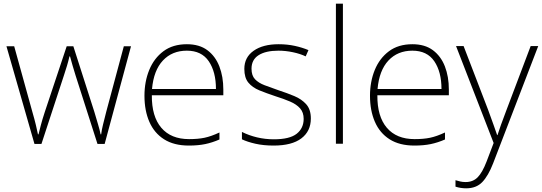

<svg xmlns="http://www.w3.org/2000/svg" viewBox="-20 -846 2941 1042"><path d="M390 -437Q381 -466 374 -490Q367 -514 360 -540H357Q351 -514 343.5 -489Q336 -464 327 -437L205 -65H167L15 -595H57L155 -241Q168 -196 174.5 -168.5Q181 -141 186 -117H189Q195 -141 202 -168Q209 -195 223 -238L342 -595H378L492 -239Q503 -201 512 -171.5Q521 -142 526 -117H529Q532 -141 539 -169.5Q546 -198 557 -241L652 -595H691L548 -65H509Z M994 -606Q1062 -606 1105.5 -573.5Q1149 -541 1170.5 -485.5Q1192 -430 1192 -360V-329H804Q803 -214 855.5 -152.5Q908 -91 1006 -91Q1055 -91 1090.5 -98.5Q1126 -106 1171 -127V-89Q1132 -72 1093.5 -64Q1055 -56 1005 -56Q924 -56 870.5 -90Q817 -124 790.5 -185Q764 -246 764 -326Q764 -403 790 -466.5Q816 -530 867 -568Q918 -606 994 -606ZM994 -571Q914 -571 864 -517.5Q814 -464 805 -363H1152Q1152 -456 1113 -513.5Q1074 -571 994 -571Z M1667 -203Q1667 -134 1615.5 -95Q1564 -56 1465 -56Q1410 -56 1366 -66Q1322 -76 1293 -90V-130Q1331 -111 1375 -100.5Q1419 -90 1466 -90Q1552 -90 1590 -120Q1628 -150 1628 -201Q1628 -236 1608.5 -258Q1589 -280 1554 -295Q1519 -310 1474 -324Q1426 -340 1388 -355.5Q1350 -371 1328 -397.5Q1306 -424 1306 -472Q1306 -535 1356.5 -570.5Q1407 -606 1492 -606Q1539 -606 1580 -597Q1621 -588 1654 -574L1639 -540Q1610 -554 1570 -562.5Q1530 -571 1491 -571Q1422 -571 1383.5 -546.5Q1345 -522 1345 -473Q1345 -436 1364 -416Q1383 -396 1416 -383.5Q1449 -371 1492 -356Q1538 -341 1577.5 -324.5Q1617 -308 1642 -280Q1667 -252 1667 -203Z M1841 -66H1803V-826H1841Z M2218 -606Q2286 -606 2329.5 -573.5Q2373 -541 2394.5 -485.5Q2416 -430 2416 -360V-329H2028Q2027 -214 2079.5 -152.5Q2132 -91 2230 -91Q2279 -91 2314.5 -98.5Q2350 -106 2395 -127V-89Q2356 -72 2317.5 -64Q2279 -56 2229 -56Q2148 -56 2094.5 -90Q2041 -124 2014.5 -185Q1988 -246 1988 -326Q1988 -403 2014 -466.5Q2040 -530 2091 -568Q2142 -606 2218 -606ZM2218 -571Q2138 -571 2088 -517.5Q2038 -464 2029 -363H2376Q2376 -456 2337 -513.5Q2298 -571 2218 -571Z M2455 -596H2496L2629 -250Q2646 -204 2658 -170Q2670 -136 2678 -113H2680Q2687 -135 2699 -169Q2711 -203 2728 -247L2860 -596H2901L2656 41Q2630 108 2597.5 142Q2565 176 2510 176Q2480 176 2452 167V132Q2466 136 2478.5 139Q2491 142 2507 142Q2547 142 2572.5 116Q2598 90 2621 30L2659 -70Z"/></svg>

Font: Noto Sans Malayalam UI ExtraLight
Style: Regular
Weight: 200
Designer: Jelle Bosma - Monotype Design Team
Foundry: Monotype Imaging Inc.
Version: Version 2.104; ttfautohint (v1.8.4.7-5d5b)